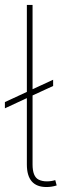

<svg xmlns="http://www.w3.org/2000/svg" viewBox="-21 -747 247 769"><path d="M165.1 2.1Q86.6 2.1 86.6 -88.1V-354L-1.4 -313.2V-338.1L86.6 -378.9V-727.3H109.4V-389.6L191.8 -427.6V-402.7L109.4 -364.7V-88.1Q109.4 -40.1 133.5 -27.7Q147.7 -20.6 166.5 -20.6Q184.3 -20.6 200.3 -25.6L206 -4.3Q186.1 2.1 165.1 2.1Z"/></svg>

Font: Linik Sans Thin
Style: Regular
Weight: 100
Designer: Fonts by Rasmus Andersson / Changes by Cristiano Sobral with parts from Marc Monis
Foundry: rsms
Version: Version 3.020; ttfautohint (v1.6)